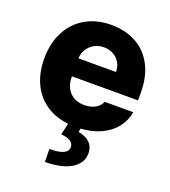

<svg xmlns="http://www.w3.org/2000/svg" viewBox="-139 -639 860 970"><g transform="rotate(20 291.0 -154.0)"><path d="M293.9 -537.1Q369.1 -537.1 427 -505.9Q484.9 -474.6 517.3 -413.6Q549.8 -352.5 549.8 -266.6V-224.6H194.3V-221.7Q194.3 -170.4 223.6 -139.9Q252.9 -109.4 302.7 -109.4Q335.9 -109.4 360.1 -122.8Q384.3 -136.2 394.5 -160.2H547.9Q539.1 -111.8 509.8 -75.2Q480.5 -38.6 433.6 -16.8Q386.7 4.9 325.7 8.8L322.3 28.3Q360.8 33.7 383.3 55.7Q405.8 77.6 406.2 112.3Q406.2 147.9 383.3 174.1Q360.4 200.2 317.1 214.4Q273.9 228.5 213.9 228.5L212.9 159.2Q311.5 159.2 311.5 114.3Q311.5 94.7 295.2 83.7Q278.8 72.8 244.1 68.4L258.3 7.3Q188 -0.5 137.2 -35.4Q86.4 -70.3 59.3 -128.2Q32.2 -186 32.2 -262.7Q32.2 -344.2 64.5 -406.5Q96.7 -468.8 156 -502.9Q215.3 -537.1 293.9 -537.1ZM396.5 -321.3Q396 -349.1 383.3 -371.1Q370.6 -393.1 348.1 -405.5Q325.7 -418 297.9 -418Q269 -418 245.8 -405.3Q222.7 -392.6 209 -370.6Q195.3 -348.6 194.3 -321.3Z"/></g></svg>

Font: Pretendard ExtraBold
Style: Regular
Weight: 800
Designer: Base glyphs from Inter by Rasmus Andersson; Hangeul glyphs from Noto Sans CJK(Source Han Sans) by Jang Soo-young and Kan
Foundry: Kil Hyung-jin
Version: Version 1.309